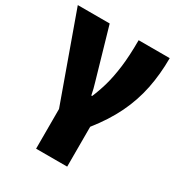

<svg xmlns="http://www.w3.org/2000/svg" viewBox="-181 -677 956 1022"><g transform="rotate(30 297.5 -166.5)"><path d="M190 220V-24L0 -553H196L286 -241Q290 -228 295 -208.5Q300 -189 303 -172H308Q327 -216 341.5 -267Q356 -318 365 -387Q374 -456 374 -553H565Q565 -454 547 -365Q529 -276 488.5 -192.5Q448 -109 381 -25V220Z"/></g></svg>

Font: Noto Sans Black
Style: Regular
Weight: 900
Designer: Monotype Design Team
Foundry: Monotype Imaging Inc.
Version: Version 2.007